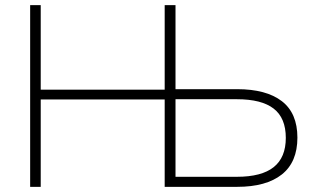

<svg xmlns="http://www.w3.org/2000/svg" viewBox="-20 -725 1228 745"><path d="M97 0V-705H138V-377H619V-705H661V-379H900Q1013 -379 1073.5 -332.5Q1134 -286 1134 -191Q1134 -96 1073.5 -48Q1013 0 900 0H619V-339H138V0ZM661 -39H899Q995 -39 1042 -76.5Q1089 -114 1089 -190Q1089 -267 1042 -303.5Q995 -340 899 -340H661Z"/></svg>

Font: Mulish ExtraLight
Style: Regular
Weight: 200
Designer: Vernon Adams
Foundry: Vernon Adams
Version: Version 3.603